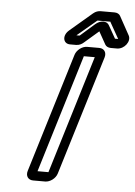

<svg xmlns="http://www.w3.org/2000/svg" viewBox="-60 -928 705 999"><g transform="rotate(5 292.5 -429.0)"><path d="M170 -25 358 -642H415L227 -25ZM276 -22 466 -645C474 -671 460 -692 434 -692H371C345 -692 317 -671 309 -645L119 -22C111 4 125 25 151 25H214C240 25 268 4 276 -22ZM474 -813C463 -836 428 -836 402 -813L328 -748C327 -747 324 -747 324 -747H310L411 -832C412 -832 413 -833 413 -833H480C481 -833 480 -832 480 -832L528 -747H511C510 -747 511 -748 511 -748ZM427 -778 464 -712C469 -703 480 -697 494 -697H526C565 -697 597 -741 581 -770L527 -868C522 -877 511 -883 497 -883H426C412 -883 399 -879 386 -868L270 -769C235 -739 245 -697 281 -697H312C329 -697 342 -704 353 -714Z"/></g></svg>

Font: DIN Rundschrift
Style: MittelKontKu
Weight: 400
Version: Version 1.027